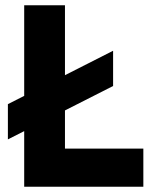

<svg xmlns="http://www.w3.org/2000/svg" viewBox="-20 -710 595 730"><path d="M10 -180V-314L410 -517V-383ZM140 0V-145H525V0ZM72 0V-690H227V0Z"/></svg>

Font: Radio Canada Big
Style: Bold
Weight: 700
Designer: Étienne Aubert Bonn
Foundry: Coppers and Brasses
Version: Version 1.001